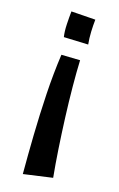

<svg xmlns="http://www.w3.org/2000/svg" viewBox="-119 -507 539 868"><g transform="rotate(15 151.0 -72.5)"><path d="M110 -255 198 -253Q196 -198 196.5 -129Q197 -60 200 15Q203 90 207.5 161.5Q212 233 218 292L81 311Q81 224 83 128Q85 32 91 -66Q97 -164 110 -255ZM103 -456 217 -448Q214 -421 213 -390.5Q212 -360 215 -331L100 -335Q96 -361 98 -394.5Q100 -428 103 -456Z"/></g></svg>

Font: Marhey Light
Style: Regular
Weight: 400
Version: Version 1.000